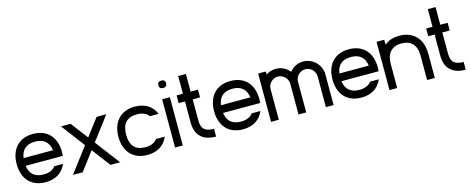

<svg xmlns="http://www.w3.org/2000/svg" viewBox="-32 -1025 3709 1512"><g transform="rotate(-15 1822.5 -269.0)"><path d="M204.1 -393.6Q247.1 -393.6 281.2 -380.1Q315.4 -366.7 339.4 -341.3Q363.3 -315.9 376 -279.3Q388.7 -242.7 388.7 -196.8Q388.7 -180.2 387.2 -165.5H84Q90.8 -113.8 121.3 -88.4Q151.9 -63 204.1 -63Q236.3 -63 261.2 -73.2Q286.1 -83.5 300.8 -104H372.1Q350.1 -52.2 306.9 -26.1Q263.7 0 204.1 0Q161.6 0 127.4 -13.2Q93.3 -26.4 69.1 -51.8Q44.9 -77.1 32 -113.8Q19 -150.4 19 -196.8Q19 -242.7 32 -279.3Q44.9 -315.9 68.8 -341.3Q92.8 -366.7 127 -380.1Q161.1 -393.6 204.1 -393.6ZM84 -228.5H323.7Q316.9 -278.8 286.9 -304.7Q256.8 -330.6 204.1 -330.6Q150.9 -330.6 120.8 -304.7Q90.8 -278.8 84 -228.5Z M511.7 -393.6 617.7 -253.9 723.6 -393.6H802.7L657.2 -201.7L810.1 0H731.4L617.7 -149.9L504.4 0H425.3L578.1 -201.7L433.1 -393.6Z M1033.7 -393.6Q1093.8 -393.6 1137.2 -367.2Q1180.7 -340.8 1201.7 -290H1130.4Q1115.7 -310.5 1090.8 -320.6Q1065.9 -330.6 1033.7 -330.6Q972.7 -330.6 942.1 -296.9Q911.6 -263.2 911.6 -196.8Q911.6 -129.9 942.4 -96.4Q973.1 -63 1033.7 -63Q1065.9 -63 1090.8 -73.2Q1115.7 -83.5 1130.4 -104H1201.7Q1179.7 -52.2 1136.5 -26.1Q1093.3 0 1033.7 0Q991.2 0 957 -13.2Q922.9 -26.4 898.7 -51.8Q874.5 -77.1 861.6 -113.8Q848.6 -150.4 848.6 -196.8Q848.6 -242.7 861.6 -279.3Q874.5 -315.9 898.4 -341.3Q922.4 -366.7 956.5 -380.1Q990.7 -393.6 1033.7 -393.6Z M1320.8 -393.6V0H1257.8V-393.6ZM1289.6 -477.1Q1257.8 -477.1 1257.8 -507.3Q1257.8 -537.6 1289.6 -537.6Q1320.8 -537.6 1320.8 -507.3Q1320.8 -477.1 1289.6 -477.1Z M1375.5 -393.6H1427.2V-537.6H1490.2V-393.6H1550.3V-330.6H1490.2V-158.7Q1490.2 -106.4 1514.4 -84.7Q1538.6 -63 1592.3 -63V0Q1510.3 0 1468.8 -41Q1427.2 -82 1427.2 -158.7V-330.6H1375.5Z M1813.5 -393.6Q1856.4 -393.6 1890.6 -380.1Q1924.8 -366.7 1948.7 -341.3Q1972.7 -315.9 1985.4 -279.3Q1998 -242.7 1998 -196.8Q1998 -180.2 1996.6 -165.5H1693.4Q1700.2 -113.8 1730.7 -88.4Q1761.2 -63 1813.5 -63Q1845.7 -63 1870.6 -73.2Q1895.5 -83.5 1910.2 -104H1981.4Q1959.5 -52.2 1916.3 -26.1Q1873 0 1813.5 0Q1771 0 1736.8 -13.2Q1702.6 -26.4 1678.5 -51.8Q1654.3 -77.1 1641.4 -113.8Q1628.4 -150.4 1628.4 -196.8Q1628.4 -242.7 1641.4 -279.3Q1654.3 -315.9 1678.2 -341.3Q1702.1 -366.7 1736.3 -380.1Q1770.5 -393.6 1813.5 -393.6ZM1693.4 -228.5H1933.1Q1926.3 -278.8 1896.2 -304.7Q1866.2 -330.6 1813.5 -330.6Q1760.3 -330.6 1730.2 -304.7Q1700.2 -278.8 1693.4 -228.5Z M2183.6 -393.6Q2250 -393.6 2295.4 -339.8Q2340.3 -393.6 2407.2 -393.6Q2436.5 -393.6 2462.6 -382.1Q2488.8 -370.6 2508.1 -351.3Q2527.3 -332 2538.8 -305.9Q2550.3 -279.8 2550.3 -250.5V0H2487.3V-250.5Q2487.3 -266.6 2481 -281Q2474.6 -295.4 2463.9 -306.4Q2453.1 -317.4 2438.5 -324Q2423.8 -330.6 2407.2 -330.6Q2390.6 -330.6 2376.2 -324.2Q2361.8 -317.9 2350.8 -306.9Q2339.8 -295.9 2333.5 -281.5Q2327.1 -267.1 2327.1 -250.5V0H2264.2V-250.5Q2264.2 -266.6 2257.8 -281Q2251.5 -295.4 2240.5 -306.4Q2229.5 -317.4 2214.8 -324Q2200.2 -330.6 2183.6 -330.6Q2167 -330.6 2152.6 -324.2Q2138.2 -317.9 2127.2 -306.9Q2116.2 -295.9 2109.9 -281.5Q2103.5 -267.1 2103.5 -250.5V0H2040.5V-393.6H2103.5V-369.1Q2139.2 -393.6 2183.6 -393.6Z M2778.8 -393.6Q2821.8 -393.6 2856 -380.1Q2890.1 -366.7 2914.1 -341.3Q2938 -315.9 2950.7 -279.3Q2963.4 -242.7 2963.4 -196.8Q2963.4 -180.2 2961.9 -165.5H2658.7Q2665.5 -113.8 2696 -88.4Q2726.6 -63 2778.8 -63Q2811 -63 2835.9 -73.2Q2860.8 -83.5 2875.5 -104H2946.8Q2924.8 -52.2 2881.6 -26.1Q2838.4 0 2778.8 0Q2736.3 0 2702.1 -13.2Q2668 -26.4 2643.8 -51.8Q2619.6 -77.1 2606.7 -113.8Q2593.8 -150.4 2593.8 -196.8Q2593.8 -242.7 2606.7 -279.3Q2619.6 -315.9 2643.6 -341.3Q2667.5 -366.7 2701.7 -380.1Q2735.8 -393.6 2778.8 -393.6ZM2658.7 -228.5H2898.4Q2891.6 -278.8 2861.6 -304.7Q2831.5 -330.6 2778.8 -330.6Q2725.6 -330.6 2695.6 -304.7Q2665.5 -278.8 2658.7 -228.5Z M3068.4 -393.6 3068.8 -354Q3116.2 -393.6 3190.4 -393.6Q3233.4 -393.6 3267.8 -379.9Q3302.2 -366.2 3326.2 -340.8Q3350.1 -315.4 3362.8 -279.1Q3375.5 -242.7 3375.5 -196.8V0H3312.5V-196.8Q3312.5 -263.7 3281.5 -297.1Q3250.5 -330.6 3190.4 -330.6Q3154.3 -330.6 3130.6 -318.6Q3106.9 -306.6 3093.3 -287.6Q3079.6 -268.6 3074.2 -244.6Q3068.8 -220.7 3068.8 -196.8V0H3005.9V-393.6Z M3410.6 -393.6H3462.4V-537.6H3525.4V-393.6H3585.4V-330.6H3525.4V-158.7Q3525.4 -106.4 3549.6 -84.7Q3573.7 -63 3627.4 -63V0Q3545.4 0 3503.9 -41Q3462.4 -82 3462.4 -158.7V-330.6H3410.6Z"/></g></svg>

Font: Fibel Sued LRS
Style: Regular
Weight: 400
Designer: Peter Wiegel
Foundry: Peter Wiegel
Version: Version 000.000